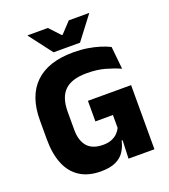

<svg xmlns="http://www.w3.org/2000/svg" viewBox="-150 -934 929 1055"><g transform="rotate(-20 314.0 -406.0)"><path d="M259 14Q186 14 136.8 -17.5Q87.5 -49 63 -108.8Q38.5 -168.5 38.5 -252.5V-365Q38.5 -506 114.8 -579.5Q191 -653 337.5 -653Q382.5 -653 421 -646.8Q459.5 -640.5 491.2 -630.5Q523 -620.5 546.5 -608.5L560 -476.5Q522 -493.5 475.2 -506.8Q428.5 -520 368 -520Q280 -520 239 -480.2Q198 -440.5 198 -356V-251Q198 -188 227.8 -153.5Q257.5 -119 320.5 -119Q348.5 -119 369.2 -127.2Q390 -135.5 403.8 -149Q417.5 -162.5 425.5 -179V-301L446 -255L323 -254.5V-375H575.5V-106.5H422.5Q415 -72 397.2 -44.8Q379.5 -17.5 346.2 -1.8Q313 14 259 14ZM429 -131.5H575.5V0H424ZM237 -690 134.5 -824.5V-826.5H253L312 -763.5H316.5L375.5 -826.5H494V-824.5L391.5 -690Z"/></g></svg>

Font: Anek Latin Medium
Style: Bold
Weight: 700
Version: Version 1.003